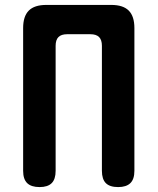

<svg xmlns="http://www.w3.org/2000/svg" viewBox="-20 -750 640 780"><path d="M141 10Q107 10 90.5 -6Q74 -22 74 -56V-636Q74 -684 97 -707Q120 -730 168 -730H432Q480 -730 503 -707Q526 -684 526 -636V-56Q526 -22 509.5 -6Q493 10 460 10Q426 10 410 -6Q394 -22 394 -56V-564Q394 -588 382.5 -599.5Q371 -611 347 -611H253Q229 -611 217.5 -599.5Q206 -588 206 -564V-56Q206 -22 190 -6Q174 10 141 10Z"/></svg>

Font: Maple Mono
Style: Bold
Weight: 700
Monospace: yes
Designer: subframe7536
Version: Version 7.200